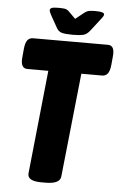

<svg xmlns="http://www.w3.org/2000/svg" viewBox="-58 -901 597 944"><g transform="rotate(5 240.0 -429.0)"><path d="M182 2Q112 2 116 -37L169 -547H66Q30 -547 36 -603L40 -646Q43 -675 53 -687.5Q63 -700 81 -700H450Q485 -700 479 -645L475 -602Q472 -573 462 -560Q452 -547 434 -547H332L278 -36Q275 2 203 2ZM375 -860Q418 -860 418 -847Q418 -843 415 -837.5Q412 -832 403 -821L359 -764Q344 -744 327 -739Q310 -734 273 -734Q236 -734 218.5 -739Q201 -744 191 -764L159 -821Q150 -838 150 -844Q150 -853 159 -856.5Q168 -860 191 -860Q209 -860 221.5 -858.5Q234 -857 244 -847L278 -813L318 -845Q332 -856 343.5 -858Q355 -860 375 -860Z"/></g></svg>

Font: Asap Condensed Condensed ExtraBold
Style: Italic
Weight: 800
Width: 3
Italic angle: -6°
Designer: Pablo Cosgaya
Foundry: Omnibus-Type
Version: Version 3.001; ttfautohint (v1.8.4.7-5d5b)